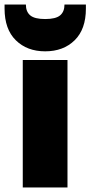

<svg xmlns="http://www.w3.org/2000/svg" viewBox="-25 -825 398 845"><path d="M75.2 0V-561H272V0ZM353 -787.1Q353 -696.3 303.5 -647.7Q253.9 -599.1 173.8 -599.1Q94.2 -599.1 44.7 -647.7Q-4.9 -696.3 -4.9 -787.1V-805.2H88.9Q88.9 -773.4 108.2 -757.3Q127.4 -741.2 173.8 -741.2Q220.2 -741.2 239.5 -757.3Q258.8 -773.4 258.8 -805.2H353Z"/></svg>

Font: Poppins ExtraBold
Style: Regular
Weight: 800
Designer: Ninad Kale (Devanagari), Jonny Pinhorn (Latin)
Foundry: Indian Type Foundry
Version: Version 3.200;PS 1.000;hotconv 16.6.54;makeotf.lib2.5.65590